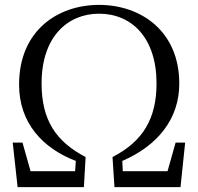

<svg xmlns="http://www.w3.org/2000/svg" viewBox="-20 -765 810 785"><path d="M52 0H323L330 -123C209 -186 150 -274 150 -424C150 -613 255 -709 385 -709C518 -709 620 -611 620 -424C620 -281 565 -187 440 -123L448 0H718L737 -182H698L665 -65H482L480 -107C626 -170 713 -280 713 -423C713 -638 556 -745 385 -745C216 -745 58 -640 58 -419C58 -263 154 -159 290 -107L287 -65H105L72 -182H32Z"/></svg>

Font: Harano Aji Mincho KR
Style: Regular
Weight: 400
Foundry: Masamichi Hosoda
Version: HaranoAjiMinchoKR-Regular version 20230610;ttx 4.39.4